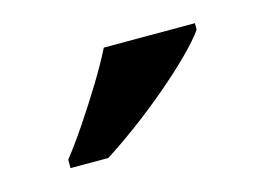

<svg xmlns="http://www.w3.org/2000/svg" viewBox="-40 -828 394 285"><g transform="rotate(-15 157.0 -686.0)"><path d="M40 -619Q55 -638 72.5 -664Q90 -690 106.5 -717Q123 -744 134 -766H274V-756Q265 -743 245 -723Q225 -703 199 -681Q173 -659 146.5 -639.5Q120 -620 98 -606H40Z"/></g></svg>

Font: Noto Serif Tibetan SemiBold
Style: Regular
Weight: 600
Designer: Monotype Design Team
Foundry: Monotype Imaging Inc.
Version: Version 2.103; ttfautohint (v1.8.4.7-5d5b)